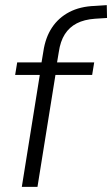

<svg xmlns="http://www.w3.org/2000/svg" viewBox="-20 -728 437 748"><path d="M65 0 135 -436H39L47 -485H152L140 -474L149 -528Q157 -582 182.5 -620.5Q208 -659 250 -681Q292 -703 350 -705L396 -708L397 -658L350 -655Q308 -652 279 -637Q250 -622 232.5 -594.5Q215 -567 209 -525L201 -477L195 -485H347L339 -436H196L126 0Z"/></svg>

Font: Nunito Sans 12pt Light
Style: Italic
Weight: 300
Italic angle: -9°
Designer: Vernon Adams
Foundry: Vernon Adams
Version: Version 3.101;gftools[0.9.27]